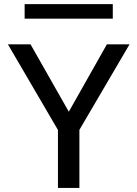

<svg xmlns="http://www.w3.org/2000/svg" viewBox="-20 -920 673 940"><path d="M263.7 0V-283.7L18.6 -703.1H129.4L329.6 -350.6H304.2L503.4 -703.1H614.3L368.7 -284.2V0ZM100.6 -828.6V-899.9H532.2V-828.6Z"/></svg>

Font: Schibsted Grotesk Medium
Style: Regular
Weight: 500
Designer: Bakken & Baeck AS, Henrik Kongsvoll
Foundry: Schibsted ASA
Version: Version 1.100;gftools[0.9.25]